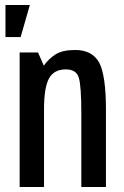

<svg xmlns="http://www.w3.org/2000/svg" viewBox="-20 -752 499 772"><path d="M59 0V-541H133L156 -488Q175 -515 203 -533Q231 -551 282 -551Q351 -551 379 -500Q406 -448 406 -311V0H307V-296Q307 -406 297 -439Q287 -473 245 -473Q197 -473 177 -436.5Q157 -400 157 -312V0ZM2 -603V-732H100L63 -603Z"/></svg>

Font: Medium
Style: Regular
Weight: 500
Designer: Fernando Haro
Foundry: deFharo
Version: Version 1.787